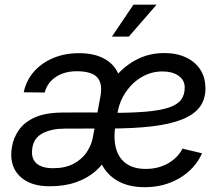

<svg xmlns="http://www.w3.org/2000/svg" viewBox="-20 -778 942 810"><path d="M189 7.8Q104.5 7.8 61 -37.1Q17.6 -82 30.3 -157.7Q36.6 -196.3 59.6 -229.5Q82.5 -262.7 127.9 -283Q173.3 -303.2 247.1 -303.2Q273.4 -303.2 297.1 -303.5Q320.8 -303.7 348.4 -303.5Q376 -303.2 413.6 -303.2L407.7 -235.8Q369.6 -235.8 329.1 -235.6Q288.6 -235.4 252.4 -235.4Q198.7 -235.4 161.1 -216.3Q123.5 -197.3 116.7 -155.8Q109.4 -112.3 132.1 -90.3Q154.8 -68.4 204.1 -68.4Q255.4 -68.4 290.5 -87.2Q325.7 -106 345.7 -135.7Q365.7 -165.5 371.6 -198.2L403.8 -372.1Q413.6 -425.8 390.1 -451.7Q366.7 -477.5 303.2 -477.5Q269 -477.5 241 -466.6Q212.9 -455.6 194.3 -435.5Q175.8 -415.5 168.5 -387.7L80.1 -388.7Q90.3 -438 122.6 -475.1Q154.8 -512.2 204.1 -533Q253.4 -553.7 314 -553.7Q375 -553.7 416.7 -532Q458.5 -510.3 477.1 -471.2Q495.6 -432.1 486.8 -380.4L444.3 -123.5L436 -123Q416.5 -85 382.8 -55.7Q349.1 -26.4 301 -9.3Q252.9 7.8 189 7.8ZM590.8 11.7Q523.9 11.7 477.5 -14.2Q431.2 -40 406.7 -89.4Q382.3 -138.7 382.3 -208Q382.3 -280.8 404.5 -343.5Q426.8 -406.2 466.3 -453.6Q505.9 -501 558.3 -527.6Q610.8 -554.2 672.4 -554.2Q725.1 -554.2 764.4 -535.9Q803.7 -517.6 825.2 -484.1Q846.7 -450.7 846.7 -404.8Q846.7 -359.4 823 -327.1Q799.3 -294.9 749.5 -274.7Q699.7 -254.4 622.3 -245.1Q544.9 -235.8 437.5 -235.8L448.7 -301.8Q538.1 -301.8 598.1 -307.1Q658.2 -312.5 693.6 -324.7Q729 -336.9 744.1 -357.4Q759.3 -377.9 759.3 -408.7Q759.3 -439.9 733.4 -458.3Q707.5 -476.6 665 -476.6Q618.7 -476.6 578.6 -453.4Q538.6 -430.2 511.2 -390.4Q483.9 -350.6 475.6 -300.8Q470.7 -271 467.8 -252.9Q464.8 -234.9 463.9 -224.1Q462.9 -213.4 462.9 -205.1Q462.9 -137.7 496.6 -101.6Q530.3 -65.4 594.7 -65.4Q647.9 -65.4 689 -88.9Q730 -112.3 750 -150.9L832.5 -131.3Q802.2 -64.9 737.5 -26.6Q672.9 11.7 590.8 11.7ZM452.1 -623.5 543 -758.3H640.6L523.4 -623.5Z"/></svg>

Font: Inter 16pt
Style: Italic
Weight: 400
Italic angle: -9.3988°
Version: Version 4.001;git-66647c0bb